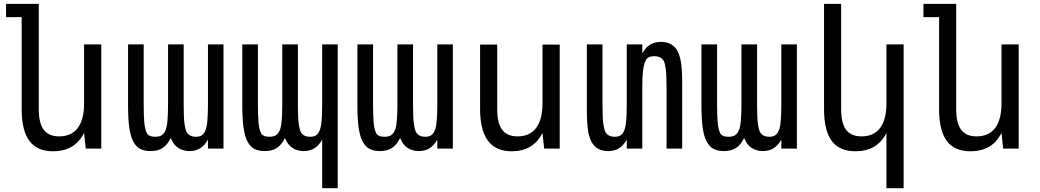

<svg xmlns="http://www.w3.org/2000/svg" viewBox="-20 -780 5458 1008"><path d="M258.8 14.2Q174.3 14.2 134 -40.5Q93.8 -95.2 93.8 -207V-689.9H11.7V-759.8H183.6V-207Q183.6 -133.3 209.7 -98.6Q235.8 -64 290.5 -64Q355 -64 388.2 -108.2Q421.4 -152.3 421.4 -236.8V-546.9H511.7V0H430.2L421.4 -82Q373 14.2 258.8 14.2Z M770 13.2Q739.7 13.2 717.3 2.4Q694.8 -8.3 679.7 -37.1Q665.5 -63.5 658.9 -108.6Q652.3 -153.8 652.3 -230V-546.9H734.4V-233.9Q734.4 -175.8 737.3 -140.1Q740.2 -104 749.8 -83Q759.3 -62 794.4 -62Q816.4 -62 828.4 -69.8Q840.3 -77.6 847.2 -91.8Q855 -107.4 858.6 -140.6Q862.3 -173.8 862.3 -233.9V-546.9H944.3V-233.9Q944.3 -161.1 948.5 -131.6Q952.6 -102.1 958.5 -89.4Q971.7 -62 1008.3 -62Q1029.3 -62 1040.3 -70.3Q1051.3 -78.6 1057.1 -91.8Q1065.4 -109.9 1068.6 -144.5Q1071.8 -179.2 1071.8 -233.9V-546.9H1153.3V0H1071.8V-46.9Q1038.6 13.2 975.1 13.2Q941.9 13.2 916.3 -3.2Q890.6 -19.5 876.5 -55.7Q859.4 -20.5 834.7 -3.7Q810.1 13.2 770 13.2Z M1671.4 -46.9Q1638.7 13.2 1574.7 13.2Q1541.5 13.2 1515.9 -3.2Q1490.2 -19.5 1476.1 -55.7Q1459 -20.5 1434.3 -3.7Q1409.7 13.2 1369.6 13.2Q1339.4 13.2 1316.9 2.4Q1294.4 -8.3 1279.3 -37.1Q1265.6 -63.5 1258.8 -108.6Q1252 -153.8 1252 -230V-546.9H1334V-233.9Q1334 -175.8 1336.9 -140.1Q1339.8 -104 1349.4 -83Q1358.9 -62 1394 -62Q1416 -62 1428 -69.8Q1439.9 -77.6 1446.8 -91.8Q1454.6 -107.4 1458.3 -140.6Q1461.9 -173.8 1461.9 -233.9V-546.9H1543.9V-233.9Q1543.9 -161.1 1548.1 -131.6Q1552.2 -102.1 1558.1 -89.4Q1571.3 -62 1607.9 -62Q1628.9 -62 1639.9 -70.3Q1650.9 -78.6 1656.7 -91.8Q1665 -109.9 1668.2 -144.5Q1671.4 -179.2 1671.4 -233.9V-546.9H1752.9V208H1671.4Z M1974.1 13.2Q1943.8 13.2 1921.4 2.4Q1898.9 -8.3 1883.8 -37.1Q1869.6 -63.5 1863 -108.6Q1856.4 -153.8 1856.4 -230V-546.9H1938.5V-233.9Q1938.5 -175.8 1941.4 -140.1Q1944.3 -104 1953.9 -83Q1963.4 -62 1998.5 -62Q2020.5 -62 2032.5 -69.8Q2044.4 -77.6 2051.3 -91.8Q2059.1 -107.4 2062.7 -140.6Q2066.4 -173.8 2066.4 -233.9V-546.9H2148.4V-233.9Q2148.4 -161.1 2152.6 -131.6Q2156.7 -102.1 2162.6 -89.4Q2175.8 -62 2212.4 -62Q2233.4 -62 2244.4 -70.3Q2255.4 -78.6 2261.2 -91.8Q2269.5 -109.9 2272.7 -144.5Q2275.9 -179.2 2275.9 -233.9V-546.9H2357.4V0H2275.9V-46.9Q2242.7 13.2 2179.2 13.2Q2146 13.2 2120.4 -3.2Q2094.7 -19.5 2080.6 -55.7Q2063.5 -20.5 2038.8 -3.7Q2014.2 13.2 1974.1 13.2Z M2666 14.2Q2500.5 14.2 2500.5 -207V-545.9H2590.3V-207Q2590.3 -133.3 2616.5 -98.6Q2642.6 -64 2697.3 -64Q2761.2 -64 2794.7 -108.4Q2828.1 -152.8 2828.1 -236.8V-545.9H2918.5V0H2836.9L2828.1 -82Q2779.8 14.2 2666 14.2Z M3172.9 13.2Q3109.4 13.2 3083.5 -39.1Q3070.8 -65.4 3065.9 -103.5Q3061 -141.6 3061 -191.9V-546.9H3143.1V-233.9Q3143.1 -161.1 3147.2 -131.6Q3151.4 -102.1 3157.2 -89.4Q3170.4 -62 3207 -62Q3228 -62 3239 -70.3Q3250 -78.6 3255.9 -91.8Q3264.2 -109.9 3267.3 -144.5Q3270.5 -179.2 3270.5 -233.9V-546.9H3352.1V-500Q3370.1 -532.2 3394 -546.1Q3418 -560.1 3450.2 -560.1Q3513.2 -560.1 3539.1 -507.8Q3551.8 -481.4 3556.6 -443.4Q3561.5 -405.3 3561.5 -355V0H3479.5V-313Q3479.5 -382.8 3475.6 -414.1Q3471.7 -445.3 3465.8 -457.5Q3452.6 -484.9 3414.6 -484.9Q3381.3 -484.9 3370.6 -463.4Q3359.9 -441.9 3356 -409.7Q3354 -394 3353 -374Q3352.1 -354 3352.1 -329.1V0H3270.5V-46.9Q3252.4 -14.6 3228.5 -0.7Q3204.6 13.2 3172.9 13.2Z M3780.3 13.2Q3750 13.2 3727.5 2.4Q3705.1 -8.3 3689.9 -37.1Q3675.8 -63.5 3669.2 -108.6Q3662.6 -153.8 3662.6 -230V-546.9H3744.6V-233.9Q3744.6 -175.8 3747.6 -140.1Q3750.5 -104 3760 -83Q3769.5 -62 3804.7 -62Q3826.7 -62 3838.6 -69.8Q3850.6 -77.6 3857.4 -91.8Q3865.2 -107.4 3868.9 -140.6Q3872.6 -173.8 3872.6 -233.9V-546.9H3954.6V-233.9Q3954.6 -161.1 3958.7 -131.6Q3962.9 -102.1 3968.8 -89.4Q3981.9 -62 4018.6 -62Q4039.6 -62 4050.5 -70.3Q4061.5 -78.6 4067.4 -91.8Q4075.7 -109.9 4078.9 -144.5Q4082 -179.2 4082 -233.9V-546.9H4163.6V0H4082V-46.9Q4048.8 13.2 3985.4 13.2Q3952.1 13.2 3926.5 -3.2Q3900.9 -19.5 3886.7 -55.7Q3869.6 -20.5 3845 -3.7Q3820.3 13.2 3780.3 13.2Z M4633.8 -82Q4585.4 14.2 4471.2 14.2Q4386.7 14.2 4346.4 -40.5Q4306.2 -95.2 4306.2 -207V-759.8H4396V-207Q4396 -133.3 4422.1 -98.6Q4448.2 -64 4502.9 -64Q4567.4 -64 4600.6 -108.2Q4633.8 -152.3 4633.8 -236.8V-546.9H4724.1V208H4633.8Z M5075.2 14.2Q4990.7 14.2 4950.4 -40.5Q4910.2 -95.2 4910.2 -207V-689.9H4828.1V-759.8H5000V-207Q5000 -133.3 5026.1 -98.6Q5052.2 -64 5106.9 -64Q5171.4 -64 5204.6 -108.2Q5237.8 -152.3 5237.8 -236.8V-546.9H5328.1V0H5246.6L5237.8 -82Q5189.5 14.2 5075.2 14.2Z"/></svg>

Font: Vazir Code Hack
Style: Code-Hack
Weight: 400
Foundry: DejaVu fonts team - Redesigned by Saber Rastikerdar
Version: Version 1.1.2